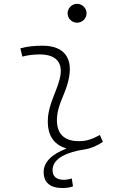

<svg xmlns="http://www.w3.org/2000/svg" viewBox="-20 -763 626 990"><path d="M301.3 206.5C322.3 206.5 342.3 203.6 356.4 197.8L350.1 157.2C340.3 160.6 325.7 164.1 309.1 164.1C271.5 164.1 251 147 251 114.3C251 51.3 330.6 20.5 414.1 7.8C415 7.8 416 7.3 417 7.3C417.5 7.3 417.5 7.3 417.5 7.3C453.1 1.5 482.4 -13.2 510.3 -31.2L495.1 -66.9C452.1 -43.9 426.3 -35.2 385.3 -35.2C307.6 -35.2 268.6 -77.1 273.9 -157.7C278.3 -225.6 315.4 -275.4 332 -345.2C361.3 -463.4 310.5 -527.3 200.2 -527.3C161.6 -527.3 123 -524.4 85 -513.7L95.2 -471.2C125 -479 154.8 -482.4 184.6 -482.4C271 -482.4 309.1 -438.5 287.6 -355C272.5 -293.5 231.4 -226.1 227.1 -153.3C221.7 -70.3 254.4 -17.6 320.8 1.5V3.9C245.1 32.7 205.1 74.2 205.1 124C205.1 177.7 238.3 206.5 301.3 206.5ZM377.4 -646C404.3 -646 426.3 -667.5 426.3 -694.3C426.3 -721.2 404.3 -743.2 377.4 -743.2C350.6 -743.2 328.6 -721.2 328.6 -694.3C328.6 -667.5 350.6 -646 377.4 -646Z"/></svg>

Font: Cascadia Code PL ExtraLight
Style: Italic
Weight: 200
Italic angle: -10°
Monospace: yes
Designer: Aaron Bell
Foundry: Saja Typeworks
Version: Version 2404.023